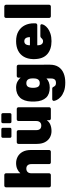

<svg xmlns="http://www.w3.org/2000/svg" viewBox="936 -1732 1015 2928"><g transform="rotate(-90 1444.0 -267.5)"><path d="M78 0Q67 0 59.5 -7.5Q52 -15 52 -26V-684Q52 -695 59.5 -702.5Q67 -710 78 -710H240Q250 -710 258 -702.5Q266 -695 266 -684V-465Q292 -495 331.5 -512.5Q371 -530 421 -530Q475 -530 520.5 -505Q566 -480 593.5 -430Q621 -380 621 -304V-26Q621 -15 613 -7.5Q605 0 595 0H432Q421 0 413.5 -7.5Q406 -15 406 -26V-297Q406 -334 388 -354Q370 -374 337 -374Q304 -374 285 -354Q266 -334 266 -297V-26Q266 -15 258 -7.5Q250 0 240 0Z M909 10Q856 10 811.5 -15Q767 -40 740.5 -90Q714 -140 714 -216V-494Q714 -505 721.5 -512.5Q729 -520 740 -520H898Q909 -520 916.5 -512.5Q924 -505 924 -494V-223Q924 -146 993 -146Q1026 -146 1044.5 -166Q1063 -186 1063 -223V-494Q1063 -505 1070.5 -512.5Q1078 -520 1089 -520H1247Q1257 -520 1265 -512.5Q1273 -505 1273 -494V-26Q1273 -15 1265 -7.5Q1257 0 1247 0H1101Q1090 0 1082.5 -7.5Q1075 -15 1075 -26V-62Q1050 -25 1007 -7.5Q964 10 909 10ZM1052 -601Q1042 -601 1036 -607Q1030 -613 1030 -624V-732Q1030 -742 1036 -748.5Q1042 -755 1052 -755H1160Q1170 -755 1176.5 -748.5Q1183 -742 1183 -732V-624Q1183 -613 1176.5 -607Q1170 -601 1160 -601ZM830 -601Q819 -601 813 -607Q807 -613 807 -624V-732Q807 -742 813 -748.5Q819 -755 830 -755H937Q947 -755 953.5 -748.5Q960 -742 960 -732V-624Q960 -613 953.5 -607Q947 -601 937 -601Z M1650 220Q1569 220 1515.5 199.5Q1462 179 1430 149.5Q1398 120 1384.5 91.5Q1371 63 1370 47Q1369 36 1377 28.5Q1385 21 1396 21H1557Q1567 21 1573.5 26Q1580 31 1584 41Q1589 50 1595.5 59Q1602 68 1614 73Q1626 78 1645 78Q1668 78 1682.5 70Q1697 62 1704.5 45Q1712 28 1712 0V-67Q1688 -44 1653.5 -30.5Q1619 -17 1572 -17Q1523 -17 1484.5 -30.5Q1446 -44 1419.5 -72Q1393 -100 1377.5 -143Q1362 -186 1360 -246Q1359 -272 1360 -298Q1362 -354 1377 -397.5Q1392 -441 1419 -470Q1446 -499 1484.5 -514.5Q1523 -530 1572 -530Q1624 -530 1662 -510.5Q1700 -491 1724 -460V-494Q1724 -505 1731.5 -512.5Q1739 -520 1750 -520H1895Q1906 -520 1913.5 -512.5Q1921 -505 1921 -494L1922 -16Q1922 65 1887.5 117Q1853 169 1792 194.5Q1731 220 1650 220ZM1641 -169Q1665 -169 1680 -179Q1695 -189 1702.5 -205.5Q1710 -222 1712 -243Q1713 -252 1713 -272Q1713 -292 1712 -300Q1710 -321 1702.5 -337.5Q1695 -354 1680 -364Q1665 -374 1641 -374Q1615 -374 1600 -363.5Q1585 -353 1578.5 -334.5Q1572 -316 1570 -292Q1568 -271 1570 -251Q1572 -227 1578.5 -208.5Q1585 -190 1600 -179.5Q1615 -169 1641 -169Z M2281 10Q2156 10 2082.5 -54.5Q2009 -119 2007 -252Q2007 -256 2007 -262.5Q2007 -269 2007 -272Q2010 -355 2043.5 -412.5Q2077 -470 2137.5 -500Q2198 -530 2280 -530Q2372 -530 2432.5 -493.5Q2493 -457 2523 -396.5Q2553 -336 2553 -261V-233Q2553 -223 2545 -215Q2537 -207 2526 -207H2218Q2218 -207 2218 -205Q2218 -203 2218 -201Q2218 -177 2224.5 -158.5Q2231 -140 2245 -129.5Q2259 -119 2279 -119Q2292 -119 2301 -123Q2310 -127 2317 -133.5Q2324 -140 2329 -146Q2338 -155 2343.5 -157.5Q2349 -160 2361 -160H2518Q2527 -160 2533.5 -154Q2540 -148 2539 -139Q2538 -121 2522 -95.5Q2506 -70 2474.5 -46Q2443 -22 2394 -6Q2345 10 2281 10ZM2218 -319H2342V-321Q2342 -348 2335 -367Q2328 -386 2314 -395.5Q2300 -405 2280 -405Q2260 -405 2246 -395.5Q2232 -386 2225 -367Q2218 -348 2218 -321Z M2661 0Q2650 0 2642.5 -7.5Q2635 -15 2635 -26V-684Q2635 -695 2642.5 -702.5Q2650 -710 2661 -710H2810Q2820 -710 2828 -702.5Q2836 -695 2836 -684V-26Q2836 -15 2828 -7.5Q2820 0 2810 0Z"/></g></svg>

Font: Rubik ExtraBold
Style: Regular
Weight: 800
Designer: Hubert and Fischer
Foundry: Hubert and Fischer
Version: Version 2.300;gftools[0.9.30]